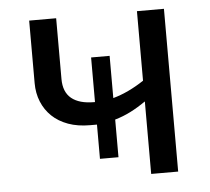

<svg xmlns="http://www.w3.org/2000/svg" viewBox="-44 -583 688 630"><g transform="rotate(-5 300.0 -268.0)"><path d="M163.1 -536.1V-335.9Q163.1 -293 188.7 -272Q214.4 -251 263.2 -251H266.1V-397.9H327.1V-258.8Q377.9 -272.9 429.2 -307.1V-536.1H518.1V0H429.2V-238.8Q403.3 -220.7 378.7 -208.3Q354 -195.8 327.1 -188V-64H266.1V-176.8H243.2Q203.1 -176.8 171.6 -188.2Q140.1 -199.7 118.7 -220.2Q97.2 -240.7 85.7 -268.8Q74.2 -296.9 74.2 -330.1V-536.1Z"/></g></svg>

Font: Noto Mono
Style: Regular
Weight: 400
Designer: Monotype Design Team
Foundry: Monotype Imaging Inc.
Version: Version 1.00